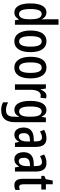

<svg xmlns="http://www.w3.org/2000/svg" viewBox="1134 -1934 1040 3349"><g transform="rotate(90 1654.5 -260.0)"><path d="M199 10C251 10 286 -15 316 -65H322L335 0H412V-760H316V-550C316 -529 317 -504 319 -471H315C288 -523 245 -550 195 -550C96 -550 40 -448 40 -270C40 -90 95 10 199 10ZM224 -71C165 -71 138 -138 138 -270C138 -397 164 -466 222 -466C287 -466 316 -407 316 -278V-248C316 -128 285 -71 224 -71Z M890 -271C890 -453 820 -550 702 -550C572 -550 513 -444 513 -271C513 -107 575 10 700 10C834 10 890 -108 890 -271ZM611 -270C611 -402 638 -467 702 -467C765 -467 794 -402 794 -271C794 -138 765 -73 702 -73C639 -73 611 -140 611 -270Z M1348 -271C1348 -453 1278 -550 1160 -550C1030 -550 971 -444 971 -271C971 -107 1033 10 1158 10C1292 10 1348 -108 1348 -271ZM1069 -270C1069 -402 1096 -467 1160 -467C1223 -467 1252 -402 1252 -271C1252 -138 1223 -73 1160 -73C1097 -73 1069 -140 1069 -270Z M1651 -550C1603 -550 1566 -508 1544 -449H1539L1525 -540H1451V0H1547V-280C1546 -379 1585 -450 1643 -450C1659 -450 1673 -448 1685 -443L1697 -543C1680 -548 1666 -550 1651 -550Z M1899 -550C1800 -550 1740 -452 1740 -267C1740 -88 1797 10 1895 10C1950 10 1987 -17 2016 -74H2020C2017 -44 2016 -14 2016 8V22C2016 120 1975 156 1897 156C1855 156 1813 144 1766 119V207C1806 229 1847 240 1899 240C2048 240 2112 152 2112 -4V-540H2031L2021 -469H2015C1986 -527 1950 -550 1899 -550ZM1922 -466C1987 -466 2016 -407 2016 -273V-247C2016 -131 1985 -73 1925 -73C1866 -73 1838 -133 1838 -266C1838 -397 1864 -466 1922 -466Z M2396 -550C2340 -550 2289 -536 2245 -509L2274 -437C2314 -460 2348 -472 2378 -472C2427 -472 2447 -436 2447 -361V-330L2384 -327C2270 -322 2205 -262 2205 -153C2205 -68 2242 10 2327 10C2386 10 2424 -18 2454 -74H2456L2471 0H2543V-362C2543 -483 2498 -550 2396 -550ZM2403 -260 2448 -263V-209C2448 -121 2415 -67 2363 -67C2325 -67 2303 -95 2303 -156C2303 -222 2335 -256 2403 -260Z M2826 -550C2770 -550 2719 -536 2675 -509L2704 -437C2744 -460 2778 -472 2808 -472C2857 -472 2877 -436 2877 -361V-330L2814 -327C2700 -322 2635 -262 2635 -153C2635 -68 2672 10 2757 10C2816 10 2854 -18 2884 -74H2886L2901 0H2973V-362C2973 -483 2928 -550 2826 -550ZM2833 -260 2878 -263V-209C2878 -121 2845 -67 2793 -67C2755 -67 2733 -95 2733 -156C2733 -222 2765 -256 2833 -260Z M3242 -74C3205 -74 3195 -100 3195 -150V-460H3287V-540H3195V-659H3130L3105 -537L3048 -512V-460H3099V-142C3099 -40 3133 10 3211 10C3244 10 3271 3 3294 -9V-86C3276 -79 3259 -74 3242 -74Z"/></g></svg>

Font: Noto Sans Khmer ExtraCondensed Medium
Style: Regular
Weight: 500
Width: 2
Designer: Danh Hong and the Monotype Design Team
Foundry: Monotype Imaging Inc.
Version: Version 2.004